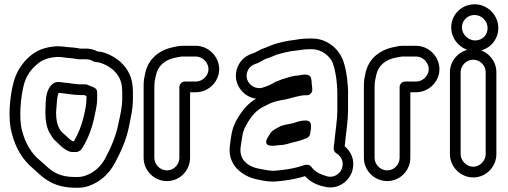

<svg xmlns="http://www.w3.org/2000/svg" viewBox="-20 -787 2372 897"><path d="M226 -395C186 -362 195 -296 192 -266V-263C192 -226 197 -189 215 -161C221 -152 227 -139 239 -129C255 -116 274 -89 308 -78C311 -77 314 -77 316 -77H340C350 -80 357 -85 360 -89C387 -129 407 -179 419 -232C425 -263 434 -290 434 -330V-356C434 -380 407 -381 391 -390C387 -392 383 -393 379 -393H353C333 -393 307 -399 280 -401C268 -402 262 -404 253 -404H252C241 -404 233 -400 226 -395ZM384 -338V-330C384 -297 378 -274 371 -242C361 -200 345 -160 325 -127H321C306 -133 293 -150 271 -168C267 -171 264 -175 257 -187C248 -202 242 -226 242 -262C245 -297 246 -340 254 -353C260 -352 268 -352 276 -351C298 -349 325 -343 353 -343H373C375 -342 380 -340 384 -338ZM247 -521C268 -521 273 -519 291 -517C308 -516 329 -513 342 -511C347 -510 348 -510 353 -510H383C394 -510 405 -507 415 -501C419 -499 424 -497 428 -497C442 -497 458 -491 472 -484C513 -465 548 -428 550 -374C551 -366 551 -359 551 -350V-326C551 -284 541 -247 533 -208C522 -151 497 -95 472 -48C451 -9 421 19 378 34C366 38 351 41 331 40C256 40 222 15 183 -24L181 -25L165 -39C126 -71 98 -118 83 -177C67 -235 77 -334 91 -389C101 -430 123 -461 151 -485C176 -507 203 -518 247 -521ZM246 -571H244C191 -567 152 -553 118 -523C84 -493 56 -452 43 -401C27 -340 15 -237 35 -165C52 -98 84 -42 133 -1L148 12C190 54 242 90 331 90C354 91 375 89 394 82C449 63 489 25 516 -24C542 -73 571 -133 583 -198C590 -234 601 -276 601 -326V-350C601 -360 601 -368 600 -378C596 -454 547 -505 494 -530C479 -537 461 -545 435 -547C420 -555 401 -560 383 -560H354C336 -564 315 -566 295 -567C282 -568 270 -571 246 -571Z M818 -50C818 -18 792 9 760 9C728 9 701 -18 701 -50V-376C701 -389 702 -401 703 -409L708 -433C717 -480 750 -508 801 -518C814 -520 825 -523 833 -523H895C926 -523 954 -495 954 -464C954 -433 926 -406 895 -406H843C828 -406 818 -392 818 -381ZM868 -50V-356H895C954 -356 1004 -405 1004 -464C1004 -523 954 -573 895 -573H833C820 -573 807 -571 791 -567C725 -554 672 -513 658 -443L653 -418C651 -406 651 -392 651 -376V-50C651 10 700 59 760 59C820 59 868 10 868 -50Z M1372 -434C1345 -433 1323 -424 1309 -420C1293 -416 1281 -409 1268 -405L1262 -402C1248 -392 1225 -383 1205 -377C1189 -373 1175 -376 1162 -383C1136 -398 1122 -431 1140 -462C1150 -479 1162 -485 1188 -494C1189 -494 1190 -496 1191 -496C1208 -505 1219 -512 1231 -515C1249 -521 1262 -528 1274 -532C1298 -539 1331 -548 1358 -550C1377 -552 1401 -557 1419 -557H1438C1483 -557 1520 -526 1534 -494C1548 -456 1556 -400 1556 -345V-272C1556 -229 1548 -184 1544 -142L1542 -121C1541 -111 1539 -105 1539 -97V-92C1539 -83 1545 -75 1551 -71C1571 -59 1587 -36 1579 -5C1573 21 1543 46 1509 37C1477 28 1451 16 1435 -7C1427 -18 1414 -19 1403 -16L1370 -6C1340 2 1307 7 1270 10C1246 13 1222 7 1199 3C1136 -7 1094 -42 1105 -106C1110 -138 1113 -166 1121 -184C1139 -223 1169 -268 1208 -287L1226 -296C1250 -309 1270 -315 1300 -320C1339 -326 1373 -342 1408 -342H1414C1429 -342 1439 -356 1439 -367V-369C1439 -378 1437 -390 1436 -397C1436 -404 1436 -411 1434 -419C1428 -447 1395 -438 1372 -434ZM1176 -326C1149 -310 1125 -287 1108 -262C1096 -245 1085 -229 1075 -205C1062 -177 1059 -144 1055 -114C1038 -15 1114 40 1190 53C1213 58 1245 64 1276 60C1314 57 1350 51 1384 42L1405 36C1429 62 1459 78 1496 85C1560 102 1615 57 1627 7C1639 -41 1619 -80 1590 -104C1590 -106 1592 -113 1592 -117L1594 -138C1598 -177 1606 -223 1606 -272V-344C1607 -356 1606 -369 1605 -384C1602 -430 1595 -474 1580 -512C1558 -562 1507 -607 1438 -607H1419C1395 -607 1370 -603 1353 -600C1321 -597 1286 -588 1260 -580C1242 -574 1229 -567 1217 -563C1198 -557 1183 -547 1170 -541C1143 -532 1115 -520 1097 -488C1056 -417 1104 -336 1176 -326ZM1264 -183C1264 -183 1252 -175 1251 -174C1241 -163 1236 -152 1231 -145C1231 -145 1204 -106 1252 -106H1254C1264 -106 1277 -108 1285 -109C1306 -109 1325 -115 1338 -119L1354 -123C1373 -127 1392 -133 1414 -142C1422 -146 1428 -155 1429 -162C1432 -186 1444 -224 1408 -224C1380 -224 1361 -215 1348 -211C1323 -206 1299 -204 1280 -192Z M1847 -50C1847 -18 1821 9 1789 9C1757 9 1730 -18 1730 -50V-376C1730 -389 1731 -401 1732 -409L1737 -433C1746 -480 1779 -508 1830 -518C1843 -520 1854 -523 1862 -523H1924C1955 -523 1983 -495 1983 -464C1983 -433 1955 -406 1924 -406H1872C1857 -406 1847 -392 1847 -381ZM1897 -50V-356H1924C1983 -356 2033 -405 2033 -464C2033 -523 1983 -573 1924 -573H1862C1849 -573 1836 -571 1820 -567C1754 -554 1701 -513 1687 -443L1682 -418C1680 -406 1680 -392 1680 -376V-50C1680 10 1729 59 1789 59C1849 59 1897 10 1897 -50Z M2132 -450C2132 -481 2159 -508 2191 -508C2223 -508 2249 -481 2249 -450V-67C2249 -36 2222 -8 2191 -8C2160 -8 2132 -36 2132 -67ZM2082 -450V-67C2082 -8 2131 42 2191 42C2251 42 2299 -8 2299 -67V-450C2299 -509 2250 -558 2191 -558C2132 -558 2082 -509 2082 -450ZM2138 -659C2138 -691 2164 -717 2197 -717C2230 -717 2258 -689 2258 -656C2258 -623 2233 -598 2200 -598C2167 -598 2138 -627 2138 -659ZM2088 -659C2088 -598 2139 -548 2200 -548C2260 -548 2308 -596 2308 -656C2308 -717 2258 -767 2197 -767C2137 -767 2088 -719 2088 -659Z"/></svg>

Font: Blanket
Style: BlkOutline
Weight: 900
Foundry: Cannot Into Space Fonts
Version: Version 0.9